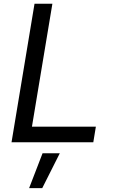

<svg xmlns="http://www.w3.org/2000/svg" viewBox="-20 -747 603 1008"><path d="M40.5 0H469.8L483.3 -82H147.7L255 -727.3H161.2ZM132.8 240.8H201.7L294 57.5H203.5Z"/></svg>

Font: Margiela Sans Text
Style: Italic
Weight: 400
Italic angle: -9.39999°
Designer: Stefan Endress, Andreas Faust
Version: Version 1.100;FEAKit 1.0